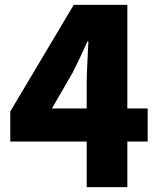

<svg xmlns="http://www.w3.org/2000/svg" viewBox="-20 -764 649 784"><path d="M281 -744H500V-321H583V-186H500V0H334V-186H22V-309ZM192 -321H334V-430Q334 -448 335 -469Q336 -490 337 -512.5Q338 -535 339 -556Q340 -577 341 -595H337Q323 -563 308 -531.5Q293 -500 277 -468Z"/></svg>

Font: Kinto Sans Black
Style: Regular
Weight: 900
Designer: Authors: Ryoko NISHIZUKA  (kana & ideographs); Paul D. Hunt (Latin, Greek & Cyrillic); Wenlong ZHANG  (bopomofo); Sandol
Foundry: Adobe Systems Incorporated, ookami Inc.
Version: Version 0.001